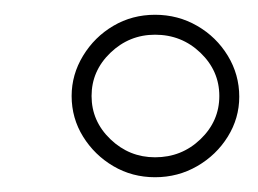

<svg xmlns="http://www.w3.org/2000/svg" viewBox="-20 -819 350 260"><path d="M190 -799Q221 -799 247 -784Q273 -769 288.5 -743.5Q304 -718 304 -688Q304 -659 288.5 -634Q273 -609 247 -594Q221 -579 190 -579Q159 -579 133.5 -594Q108 -609 92.5 -634Q77 -659 77 -689Q77 -718 92.5 -743.5Q108 -769 133.5 -784Q159 -799 190 -799ZM190 -772Q155 -772 129.5 -747.5Q104 -723 104 -689Q104 -655 129.5 -630.5Q155 -606 190 -606Q226 -606 251.5 -630.5Q277 -655 277 -689Q277 -723 251.5 -747.5Q226 -772 190 -772Z"/></svg>

Font: Alexandria ExtraLight
Style: Regular
Weight: 250
Designer: Mohamed Gaber
Foundry: Kief Type Foundry
Version: Version 5.100